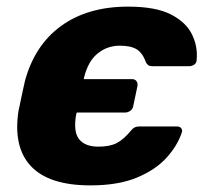

<svg xmlns="http://www.w3.org/2000/svg" viewBox="-20 -550 636 580"><path d="M253 10Q128 10 73.5 -48Q19 -106 36 -216Q38 -223 41.5 -241.5Q45 -260 49.5 -279Q54 -298 55 -304Q84 -413 164.5 -471.5Q245 -530 367 -530Q450 -530 496 -506.5Q542 -483 560 -446Q578 -409 574 -369Q574 -360 567 -355Q560 -350 551 -350H441Q432 -350 428 -353Q424 -356 421 -361Q411 -390 393 -401Q375 -412 342 -412Q304 -412 275 -388.5Q246 -365 234 -316L233 -311H379Q388 -311 392.5 -304.5Q397 -298 395 -289L383 -232Q382 -222 374.5 -216Q367 -210 357 -210H212L210 -204Q201 -152 219 -129.5Q237 -107 277 -107Q312 -107 333 -118Q354 -129 377 -157Q382 -163 387.5 -165.5Q393 -168 401 -168H515Q523 -168 527.5 -162.5Q532 -157 529 -149Q516 -110 483 -73.5Q450 -37 393.5 -13.5Q337 10 253 10Z"/></svg>

Font: Rubik
Style: Bold Italic
Weight: 700
Italic angle: -12°
Designer: Hubert and Fischer
Foundry: Hubert and Fischer
Version: Version 2.300;gftools[0.9.30]